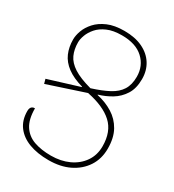

<svg xmlns="http://www.w3.org/2000/svg" viewBox="-178 -829 855 941"><g transform="rotate(30 250.0 -358.5)"><path d="M291 -388Q341 -377 380.5 -352.5Q420 -328 443 -287Q466 -246 466 -185Q466 -127 437.5 -83.5Q409 -40 359 -15.5Q309 9 242 9Q179 9 132 -8.5Q85 -26 58.5 -61Q32 -96 32 -148Q32 -157 34.5 -163.5Q37 -170 42.5 -174Q48 -178 58 -178Q58 -116 81 -80.5Q104 -45 145 -30.5Q186 -16 241 -16Q297 -16 341.5 -36.5Q386 -57 412 -94.5Q438 -132 438 -182Q438 -265 389.5 -309.5Q341 -354 246 -373L37 -304L30 -329L205 -383V-385Q149 -401 115 -426.5Q81 -452 66 -486.5Q51 -521 51 -564Q51 -587 61 -614.5Q71 -642 94 -667.5Q117 -693 155 -709.5Q193 -726 249 -726Q309 -726 352 -705.5Q395 -685 418 -648.5Q441 -612 441 -564Q441 -511 419 -476.5Q397 -442 363 -421.5Q329 -401 291 -390ZM79 -564Q79 -524 93 -493.5Q107 -463 142.5 -440Q178 -417 244 -399Q301 -417 338.5 -437Q376 -457 394.5 -486.5Q413 -516 413 -561Q413 -622 370.5 -661.5Q328 -701 249 -701Q200 -701 167 -686.5Q134 -672 115 -650Q96 -628 87.5 -605Q79 -582 79 -564Z"/></g></svg>

Font: Noto Serif Armenian Thin
Style: Regular
Weight: 250
Version: Version 2.007